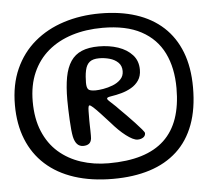

<svg xmlns="http://www.w3.org/2000/svg" viewBox="-51 -711 912 817"><g transform="rotate(-5 405.0 -302.0)"><path d="M400.2 51Q307.6 51 235.1 27.3Q162.6 3.7 112.6 -41.6Q62.6 -86.8 36.6 -151.5Q10.6 -216.1 10.6 -298.1Q10.6 -385.2 40.5 -451.7Q70.3 -518.2 123.8 -563.5Q177.2 -608.8 249.2 -631.9Q321.2 -655.1 405.3 -655.1Q490.8 -655.1 558.5 -633.1Q626.3 -611.1 674 -567.3Q721.6 -523.6 746.9 -458.5Q772.2 -393.4 772.2 -307.1Q772.2 -216.1 747.1 -148.7Q722 -81.3 673.9 -37.1Q625.8 7.2 556.9 29.1Q488 51 400.2 51ZM386.9 -16.8Q467.6 -16.8 526.9 -35Q586.2 -53.2 625.1 -89.8Q663.9 -126.4 682.9 -181.3Q701.9 -236.2 701.9 -309.9Q701.9 -396.9 670.8 -460.3Q639.6 -523.8 575.2 -558.5Q510.8 -593.2 410.6 -593.2Q339.3 -593.2 280 -574.7Q220.7 -556.1 177.6 -519.8Q134.6 -483.5 111 -429.9Q87.4 -376.4 87.4 -306.5Q87.4 -233.2 110.2 -178.8Q132.9 -124.3 173.7 -88.4Q214.6 -52.6 269 -34.7Q323.4 -16.8 386.9 -16.8ZM285.2 -99.7Q269.8 -99.7 259.6 -110.3Q249.5 -120.9 244.6 -142.5Q242.2 -153.8 240.2 -173.3Q238.3 -192.8 237.2 -215.7Q236.1 -238.6 235.3 -261Q234.6 -283.4 234.6 -300.5Q234.6 -356.9 242.2 -397.7Q249.9 -438.5 267.6 -464.8Q285.2 -491.1 314.7 -503.5Q344.1 -515.9 387.5 -515.9Q432.4 -515.9 470.1 -503.2Q507.8 -490.4 530.6 -465.2Q553.5 -440.1 553.5 -401.9Q553.5 -374.9 541 -356.6Q528.6 -338.3 508.8 -326.9Q489 -315.5 466.4 -309.3Q443.8 -303.1 423.2 -300.1Q412.2 -298.4 408 -296.5Q403.7 -294.6 403.7 -291.1Q403.7 -288.1 410.2 -281.7Q416.6 -275.2 427.5 -265.6Q438.4 -255.9 451.2 -242.2Q463.8 -229.9 480.7 -212.7Q497.6 -195.6 513.8 -178.2Q530.1 -160.9 541 -147.8Q551.8 -134.8 551.8 -131.2Q551.8 -119.1 541.8 -112.7Q531.7 -106.4 518.2 -106.4Q508.7 -106.4 496.1 -112.7Q483.6 -119 469.1 -130.1Q454.7 -141.1 439.4 -156Q424.2 -170.9 409.5 -188Q387.4 -212.6 370.3 -230.8Q353.2 -249.1 342.1 -259.2Q331.1 -269.2 326.5 -269.2Q323.8 -269.2 322.3 -263.8Q320.8 -258.3 320.6 -244.5Q320.3 -230.7 320.3 -204.8Q320.3 -197.6 320.6 -186.1Q320.9 -174.7 321.2 -162.8Q321.4 -150.8 321.4 -141.4Q321.4 -132 320.9 -128.4Q318.8 -112.6 309.6 -106.2Q300.4 -99.7 285.2 -99.7ZM358 -330.6Q371 -330.6 391.4 -334Q411.8 -337.4 432.2 -345.3Q452.5 -353.2 466.2 -367.2Q480 -381.3 480 -402.4Q480 -425.4 465.6 -439.3Q451.2 -453.2 429.4 -459.3Q407.7 -465.4 384.7 -465.4Q358.1 -465.4 344.2 -454.4Q330.2 -443.3 325.1 -419.4Q322.2 -405.9 321.2 -392.3Q320.1 -378.8 320.1 -366.6Q320.1 -345.8 327 -338.2Q333.9 -330.6 358 -330.6Z"/></g></svg>

Font: Gluten Thin
Style: Regular
Weight: 100
Designer: Tyler Finck
Foundry: Etcetera Type Company
Version: Version 1.300